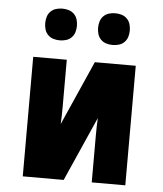

<svg xmlns="http://www.w3.org/2000/svg" viewBox="-53 -785 705 832"><g transform="rotate(5 300.0 -369.5)"><path d="M77 0V-520H223V-312Q223 -294 222.5 -276Q222 -258 221 -240L345 -520H523V0H377V-208Q377 -226 377.5 -244Q378 -262 379 -280L255 0ZM415 -601Q401 -601 387.5 -605Q374 -609 364 -619Q354 -629 350 -642.5Q346 -656 346 -670Q346 -684 350 -697.5Q354 -711 364 -721Q374 -731 387.5 -735Q401 -739 415 -739Q429 -739 442.5 -735Q456 -731 466 -721Q476 -711 480 -697.5Q484 -684 484 -670Q484 -656 480 -642.5Q476 -629 466 -619Q456 -609 442.5 -605Q429 -601 415 -601ZM185 -601Q171 -601 157.5 -605Q144 -609 134 -619Q124 -629 120 -642.5Q116 -656 116 -670Q116 -684 120 -697.5Q124 -711 134 -721Q144 -731 157.5 -735Q171 -739 185 -739Q199 -739 212.5 -735Q226 -731 236 -721Q246 -711 250 -697.5Q254 -684 254 -670Q254 -656 250 -642.5Q246 -629 236 -619Q226 -609 212.5 -605Q199 -601 185 -601Z"/></g></svg>

Font: Iosevka Aile Heavy
Style: Regular
Weight: 900
Designer: Belleve Invis
Foundry: Belleve Invis
Version: Version 31.1.0; ttfautohint (v1.8.4)